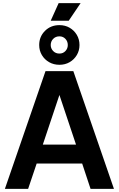

<svg xmlns="http://www.w3.org/2000/svg" viewBox="-20 -1195 752 1215"><path d="M11 0H158L212 -160H500L553 0H701L444 -745H268ZM251 -280 356 -594 461 -280ZM301 -1064H415L490 -1175H351ZM356 -785Q392 -785 420.5 -801.5Q449 -818 466 -846.5Q483 -875 483 -910Q483 -946 466 -974.5Q449 -1003 420.5 -1019.5Q392 -1036 356 -1036Q301 -1036 264.5 -999.5Q228 -963 228 -910Q228 -875 245 -846.5Q262 -818 291 -801.5Q320 -785 356 -785ZM356 -856Q332 -856 316.5 -872Q301 -888 301 -910Q301 -933 316.5 -949Q332 -965 356 -965Q379 -965 394 -949Q409 -933 409 -910Q409 -888 394 -872Q379 -856 356 -856Z"/></svg>

Font: Plus Jakarta Sans
Style: Bold
Weight: 700
Designer: Gumpita Rahayu
Foundry: Tokotype
Version: Version 2.004; ttfautohint (v1.8.3)